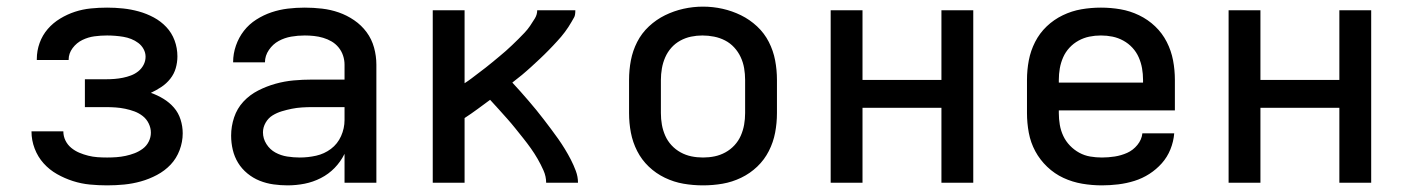

<svg xmlns="http://www.w3.org/2000/svg" viewBox="-20 -551 4240 579"><path d="M303 8Q277 8 251 5.5Q225 3 200 -5Q175 -13 152 -26Q129 -39 111.5 -58.5Q94 -78 84.5 -103Q75 -128 75 -154Q75 -154 75 -154Q75 -154 75 -155H171Q171 -140 177.5 -127Q184 -114 195 -105Q206 -96 219 -90.5Q232 -85 246 -81.5Q260 -78 274 -77Q288 -76 303 -76Q317 -76 331 -77Q345 -78 359 -81Q373 -84 386 -89Q399 -94 410.5 -102.5Q422 -111 428.5 -124Q435 -137 435 -151Q435 -165 428.5 -178.5Q422 -192 410.5 -201Q399 -210 385.5 -215Q372 -220 357.5 -223Q343 -226 328.5 -227Q314 -228 300 -228H236V-312H300Q313 -312 325.5 -313Q338 -314 350.5 -316.5Q363 -319 375 -323.5Q387 -328 397 -336Q407 -344 413 -355.5Q419 -367 419 -380Q419 -380 419 -380Q419 -380 419 -380Q419 -392 413 -403Q407 -414 397 -421.5Q387 -429 375.5 -433.5Q364 -438 352 -440Q340 -442 327.5 -443Q315 -444 303 -444Q284 -444 265 -441.5Q246 -439 228.5 -430.5Q211 -422 199 -406Q187 -390 187 -371Q187 -371 187 -371Q187 -371 187 -370H91Q91 -371 91 -372Q91 -373 91 -373Q91 -398 99.5 -421.5Q108 -445 124 -463.5Q140 -482 161.5 -495Q183 -508 206 -515.5Q229 -523 253.5 -525.5Q278 -528 303 -528Q327 -528 351 -525.5Q375 -523 398.5 -516.5Q422 -510 443.5 -498.5Q465 -487 481.5 -469.5Q498 -452 506.5 -429Q515 -406 515 -381Q515 -363 510 -345.5Q505 -328 493.5 -313.5Q482 -299 467 -289Q452 -279 435 -271Q455 -264 473 -253Q491 -242 504.5 -226.5Q518 -211 524.5 -190.5Q531 -170 531 -149Q531 -123 521.5 -98Q512 -73 494.5 -54.5Q477 -36 453.5 -23.5Q430 -11 405 -4Q380 3 354.5 5.5Q329 8 303 8Z M847 8Q826 8 804.5 5Q783 2 763 -6Q743 -14 726 -28Q709 -42 698 -60Q687 -78 682 -99Q677 -120 677 -142Q677 -170 686 -197Q695 -224 714 -244.5Q733 -265 758.5 -278Q784 -291 811 -298.5Q838 -306 865.5 -308.5Q893 -311 921 -311H1019V-356Q1019 -370 1014.5 -383.5Q1010 -397 1001 -408Q992 -419 980 -426Q968 -433 954.5 -437Q941 -441 927 -442.5Q913 -444 899 -444Q878 -444 858 -440.5Q838 -437 820.5 -427.5Q803 -418 791 -400.5Q779 -383 779 -363Q779 -363 779 -363Q779 -363 779 -363H683Q683 -363 683 -363Q683 -363 683 -364Q683 -389 691.5 -413.5Q700 -438 715.5 -458Q731 -478 753 -492Q775 -506 799 -514Q823 -522 848 -525Q873 -528 899 -528Q925 -528 951 -525Q977 -522 1001.5 -513.5Q1026 -505 1048 -490Q1070 -475 1085.5 -454Q1101 -433 1108 -407.5Q1115 -382 1115 -356V0H1019V-87Q1007 -63 989 -44.5Q971 -26 947.5 -14Q924 -2 898.5 3Q873 8 847 8ZM884 -76Q909 -76 933.5 -81.5Q958 -87 978 -102Q998 -117 1008.5 -140.5Q1019 -164 1019 -189V-228H921Q906 -228 890.5 -227Q875 -226 860 -223Q845 -220 830 -215.5Q815 -211 802 -203Q789 -195 781 -181Q773 -167 773 -152Q773 -133 783.5 -116.5Q794 -100 810.5 -91Q827 -82 846 -79Q865 -76 884 -76Z M1285 0V-520H1381V-300Q1392 -307 1402.5 -315Q1413 -323 1423.5 -331Q1434 -339 1444.5 -347Q1455 -355 1465 -363.5Q1475 -372 1485.5 -380.5Q1496 -389 1505.5 -397.5Q1515 -406 1524.5 -415Q1534 -424 1543.5 -433.5Q1553 -443 1562 -452.5Q1571 -462 1578.5 -473Q1586 -484 1593 -495.5Q1600 -507 1600 -520H1715Q1715 -520 1715 -520Q1715 -520 1715 -520Q1715 -505 1711.5 -499Q1708 -493 1703.5 -485Q1699 -477 1694 -469.5Q1689 -462 1683.5 -454.5Q1678 -447 1672 -440Q1666 -433 1660 -426.5Q1654 -420 1647.5 -413Q1641 -406 1634.5 -399.5Q1628 -393 1621.5 -386.5Q1615 -380 1608.5 -374Q1602 -368 1595 -361.5Q1588 -355 1581.5 -349Q1575 -343 1568 -337Q1561 -331 1554 -325Q1547 -319 1539.5 -313.5Q1532 -308 1525 -302Q1538 -288 1550 -274.5Q1562 -261 1574 -247Q1586 -233 1597.5 -219Q1609 -205 1620 -190.5Q1631 -176 1642 -161.5Q1653 -147 1663.5 -132Q1674 -117 1683.5 -101.5Q1693 -86 1701.5 -69.5Q1710 -53 1716.5 -35.5Q1723 -18 1723 0H1627Q1627 -19 1619 -37Q1611 -55 1601.5 -71.5Q1592 -88 1581 -103.5Q1570 -119 1558 -134Q1546 -149 1534 -164Q1522 -179 1509.5 -193Q1497 -207 1484 -221.5Q1471 -236 1458 -250Q1439 -236 1420 -222Q1401 -208 1381 -195V0Z M2100 8Q2070 8 2041 3Q2012 -2 1985 -15Q1958 -28 1936.5 -48.5Q1915 -69 1901.5 -95.5Q1888 -122 1882.5 -151Q1877 -180 1877 -210V-310Q1877 -340 1882.5 -369Q1888 -398 1901.5 -424.5Q1915 -451 1937 -471.5Q1959 -492 1985.5 -505Q2012 -518 2041 -524.5Q2070 -531 2100 -531Q2130 -531 2159 -524.5Q2188 -518 2214.5 -505Q2241 -492 2263 -471.5Q2285 -451 2298.5 -424.5Q2312 -398 2317.5 -369Q2323 -340 2323 -310V-210Q2323 -180 2317.5 -151Q2312 -122 2298.5 -95.5Q2285 -69 2263.5 -48.5Q2242 -28 2215 -15Q2188 -2 2159 3Q2130 8 2100 8ZM2100 -76Q2118 -76 2135 -79.5Q2152 -83 2167.5 -91.5Q2183 -100 2195 -113Q2207 -126 2214 -142Q2221 -158 2224 -175Q2227 -192 2227 -210V-310Q2227 -328 2224 -345.5Q2221 -363 2213.5 -379Q2206 -395 2194 -408Q2182 -421 2166.5 -429Q2151 -437 2133.5 -440.5Q2116 -444 2098 -444Q2081 -444 2064 -440.5Q2047 -437 2031.5 -428.5Q2016 -420 2004.5 -407Q1993 -394 1986 -378Q1979 -362 1976 -344.5Q1973 -327 1973 -310V-210Q1973 -192 1976 -175Q1979 -158 1986 -142Q1993 -126 2005 -113Q2017 -100 2032.5 -91.5Q2048 -83 2065 -79.5Q2082 -76 2100 -76Z M2485 0V-520H2581V-310H2819V-520H2915V0H2819V-226H2581V0Z M3303 8Q3273 8 3243.5 3Q3214 -2 3187 -14.5Q3160 -27 3138 -48Q3116 -69 3102 -95Q3088 -121 3082.5 -150.5Q3077 -180 3077 -210V-310Q3077 -340 3082.5 -369Q3088 -398 3101.5 -424.5Q3115 -451 3136.5 -471.5Q3158 -492 3185 -505Q3212 -518 3241 -523Q3270 -528 3300 -528Q3330 -528 3359 -523Q3388 -518 3415 -505Q3442 -492 3463.5 -471.5Q3485 -451 3498.5 -424.5Q3512 -398 3517.5 -369Q3523 -340 3523 -310V-218H3173V-210Q3173 -192 3176 -174.5Q3179 -157 3186.5 -141Q3194 -125 3206.5 -112Q3219 -99 3234.5 -90.5Q3250 -82 3267.5 -79Q3285 -76 3303 -76Q3322 -76 3341.5 -79Q3361 -82 3379 -90Q3397 -98 3410 -114Q3423 -130 3425 -149H3521Q3519 -124 3509.5 -100.5Q3500 -77 3483.5 -58.5Q3467 -40 3446 -26.5Q3425 -13 3401 -5.5Q3377 2 3352 5Q3327 8 3303 8ZM3427 -302V-310Q3427 -328 3424 -345Q3421 -362 3414 -378Q3407 -394 3395 -407Q3383 -420 3367.5 -428.5Q3352 -437 3335 -440.5Q3318 -444 3300 -444Q3282 -444 3265 -440.5Q3248 -437 3232.5 -428.5Q3217 -420 3205 -407Q3193 -394 3186 -378Q3179 -362 3176 -345Q3173 -328 3173 -310V-302Z M3685 0V-520H3781V-310H4019V-520H4115V0H4019V-226H3781V0Z"/></svg>

Font: Zed Mono Medium Extended
Style: Regular
Weight: 500
Width: 7
Monospace: yes
Designer: Belleve Invis
Foundry: Belleve Invis
Version: Version 1.0.0; ttfautohint (v1.8.4)